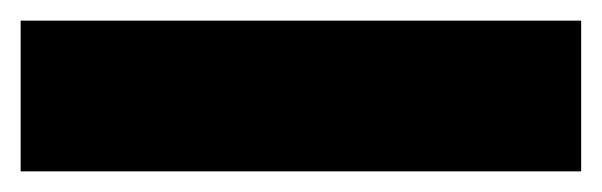

<svg xmlns="http://www.w3.org/2000/svg" viewBox="-20 3 583 186"><path d="M0 169V23H543V169Z"/></svg>

Font: Bricolage Grotesque 10pt ExtraBold
Style: Regular
Weight: 800
Designer: Mathieu Triay
Foundry: Atelier Triay
Version: Version 1.000; ttfautohint (v1.8.4.7-5d5b);gftools[0.9.32]